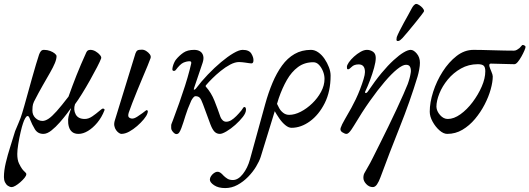

<svg xmlns="http://www.w3.org/2000/svg" viewBox="-54 -668 2697 978"><path d="M6 285Q-4 285 -13.5 278.5Q-23 272 -28.5 260.5Q-34 249 -34 234Q-34 201 -24.5 161Q-15 121 -1.5 79Q12 37 23 0Q28 -13 40 -40.5Q52 -68 59 -92Q62 -102 70 -129.5Q78 -157 88 -194Q98 -231 109 -269.5Q120 -308 129.5 -340.5Q139 -373 145 -390Q149 -401 154.5 -407.5Q160 -414 170 -414Q187 -414 201.5 -408.5Q216 -403 225 -395.5Q234 -388 234 -382Q234 -367 225.5 -346.5Q217 -326 201 -298Q185 -270 164 -233.5Q143 -197 119 -150Q113 -137 112 -125Q111 -113 111 -105Q111 -82 126.5 -67Q142 -52 163 -52Q176 -52 193 -63Q210 -74 234.5 -101.5Q259 -129 295 -176Q315 -232 335.5 -284Q356 -336 386 -402Q390 -410 395.5 -412Q401 -414 407 -414Q420 -414 433.5 -406Q447 -398 455.5 -387.5Q464 -377 461 -370Q456 -356 440.5 -326Q425 -296 404.5 -259.5Q384 -223 363.5 -190Q343 -157 328 -137Q319 -109 331.5 -85.5Q344 -62 378 -62Q397 -62 416.5 -75.5Q436 -89 451 -102Q466 -115 470 -115Q474 -115 477 -112.5Q480 -110 478 -106Q464 -70 441.5 -43Q419 -16 394 -1Q369 14 346 14Q326 14 314 4.5Q302 -5 297 -22Q292 -39 293 -60Q294 -73 298.5 -87.5Q303 -102 308 -115H306Q302 -109 286.5 -88.5Q271 -68 250.5 -44.5Q230 -21 208 -3.5Q186 14 167 14Q138 14 123.5 -10Q109 -34 99 -60Q98 -64 96 -68Q94 -72 92 -74.5Q90 -77 86 -77Q81 -77 74.5 -66Q68 -55 63 -39Q58 -25 51 5Q44 35 39 66Q34 97 34 116Q34 146 42.5 164Q51 182 59 193Q67 203 73.5 208.5Q80 214 80 219Q80 227 71 238Q62 249 49.5 260Q37 271 25 278Q13 285 6 285Z M564 14Q559 14 551.5 9Q544 4 537.5 -5Q531 -14 528.5 -26.5Q526 -39 531 -55L636 -396Q640 -407 646 -411Q652 -415 669 -415Q680 -415 691 -408Q702 -401 709 -391.5Q716 -382 713 -372Q709 -360 698 -333.5Q687 -307 673 -274Q659 -241 645 -206.5Q631 -172 619.5 -142.5Q608 -113 602 -95Q596 -76 603 -70Q610 -64 620 -64Q630 -64 645 -73.5Q660 -83 672 -92Q680 -98 685.5 -102.5Q691 -107 692 -107Q703 -107 697 -91Q693 -78 678.5 -60.5Q664 -43 644.5 -26Q625 -9 604 2.5Q583 14 564 14Z M844 15Q839 15 833 10Q827 5 822.5 -2Q818 -9 818 -15Q818 -26 818 -29.5Q818 -33 820 -38Q822 -43 827 -56Q844 -101 859.5 -145Q875 -189 888.5 -231Q902 -273 912 -312Q918 -334 920 -345Q922 -356 912 -356Q897 -356 880.5 -349Q864 -342 840 -310Q836 -306 830 -307Q824 -308 824 -315Q824 -321 826.5 -330.5Q829 -340 833.5 -349.5Q838 -359 842 -364Q859 -385 880 -399.5Q901 -414 935 -414Q953 -414 965 -406.5Q977 -399 981 -384Q985 -369 978 -348L935 -221Q931 -210 935.5 -211Q940 -212 944 -217Q971 -253 1004.5 -288Q1038 -323 1072 -351.5Q1106 -380 1135 -397Q1164 -414 1182 -414Q1215 -414 1226.5 -394.5Q1238 -375 1237 -360Q1237 -345 1226 -345Q1221 -345 1213 -346.5Q1205 -348 1196 -349Q1188 -350 1180 -351Q1172 -352 1164 -352Q1143 -352 1118.5 -339Q1094 -326 1070 -306.5Q1046 -287 1027 -268Q1008 -249 998 -237Q994 -233 993.5 -230.5Q993 -228 995 -226Q1022 -196 1038.5 -154.5Q1055 -113 1069 -72Q1073 -62 1080.5 -55Q1088 -48 1098 -48Q1111 -48 1123.5 -55.5Q1136 -63 1149.5 -76.5Q1163 -90 1176 -106Q1182 -114 1184.5 -118.5Q1187 -123 1191 -123Q1194 -123 1196.5 -120Q1199 -117 1199 -109Q1199 -93 1183 -72.5Q1167 -52 1144.5 -32Q1122 -12 1100 1Q1078 14 1066 14Q1050 14 1039 3Q1028 -8 1018 -34L980 -137Q971 -162 963.5 -170Q956 -178 942 -178Q936 -178 930 -170.5Q924 -163 920 -155Q900 -110 890.5 -78Q881 -46 870 -16Q864 0 858.5 7.5Q853 15 844 15Z M1093 290Q1058 290 1036.5 275.5Q1015 261 1015 247Q1015 238 1021 229Q1027 220 1036 213.5Q1045 207 1054 207Q1063 207 1070.5 213Q1078 219 1085 227Q1093 235 1104 242Q1115 249 1132 249Q1159 249 1183 218.5Q1207 188 1219 145L1297 -138Q1313 -196 1334 -246Q1355 -296 1382.5 -334Q1410 -372 1446.5 -393Q1483 -414 1530 -414Q1549 -414 1567 -401.5Q1585 -389 1599 -368.5Q1613 -348 1621.5 -325.5Q1630 -303 1630 -283Q1630 -202 1600 -142.5Q1570 -83 1524.5 -50Q1479 -17 1431 -17Q1416 -17 1399.5 -30.5Q1383 -44 1368.5 -65Q1354 -86 1343 -106L1357 -139Q1361 -130 1368.5 -116.5Q1376 -103 1389 -93Q1402 -83 1419 -83Q1447 -83 1478 -99Q1509 -115 1536.5 -141.5Q1564 -168 1581.5 -200.5Q1599 -233 1599 -266Q1599 -286 1591 -305.5Q1583 -325 1570.5 -338Q1558 -351 1542 -351Q1497 -351 1464 -326.5Q1431 -302 1407.5 -261Q1384 -220 1366 -168L1274 131Q1267 153 1250.5 180.5Q1234 208 1209.5 233Q1185 258 1155.5 274Q1126 290 1093 290Z M1845 285Q1826 285 1811.5 269.5Q1797 254 1797 238Q1797 222 1803 212.5Q1809 203 1822 179Q1830 166 1845.5 135Q1861 104 1881.5 63Q1902 22 1924 -23Q1946 -68 1966 -111Q1986 -154 2001 -188Q2016 -222 2023 -240Q2026 -248 2028 -255Q2030 -262 2032 -268.5Q2034 -275 2035 -280.5Q2036 -286 2037 -291Q2038 -296 2038.5 -300Q2039 -304 2039 -306Q2039 -321 2033.5 -329.5Q2028 -338 2014 -338Q1997 -338 1969 -315.5Q1941 -293 1905.5 -251.5Q1870 -210 1830 -153.5Q1790 -97 1749 -28Q1743 -18 1736.5 -8.5Q1730 1 1723.5 7.5Q1717 14 1710 14Q1703 14 1690 6Q1677 -2 1681 -16Q1686 -32 1703 -61Q1720 -90 1736 -119Q1746 -137 1758 -162Q1770 -187 1780.5 -214.5Q1791 -242 1798 -265Q1805 -288 1805 -301Q1805 -340 1773 -340Q1750 -340 1737.5 -327.5Q1725 -315 1720 -315Q1715 -315 1714 -317.5Q1713 -320 1713 -327Q1713 -336 1723 -350.5Q1733 -365 1749 -379.5Q1765 -394 1782.5 -404Q1800 -414 1815 -414Q1832 -414 1846 -404.5Q1860 -395 1860 -373Q1860 -353 1851.5 -322.5Q1843 -292 1831 -260Q1819 -228 1806 -201Q1805 -198 1806 -196Q1807 -194 1809 -194Q1815 -194 1822 -205Q1857 -257 1889.5 -296Q1922 -335 1951 -361.5Q1980 -388 2002 -401Q2024 -414 2038 -414Q2053 -414 2069 -395Q2085 -376 2085 -348Q2085 -334 2081.5 -314.5Q2078 -295 2073 -278Q2034 -150 1982 -20Q1930 110 1884 235Q1876 257 1866.5 271Q1857 285 1845 285ZM1973 -459Q1965 -459 1965.5 -467Q1966 -475 1967 -479Q1971 -490 1980.5 -509Q1990 -528 2002 -550Q2014 -572 2025 -591.5Q2036 -611 2042 -623Q2047 -633 2053.5 -640.5Q2060 -648 2067 -648Q2072 -648 2081.5 -642Q2091 -636 2098.5 -627.5Q2106 -619 2106 -611Q2106 -609 2093 -592Q2080 -575 2061 -551.5Q2042 -528 2024 -506.5Q2006 -485 1996 -474Q1991 -469 1985 -464Q1979 -459 1973 -459Z M2224 14Q2205 14 2184.5 -4Q2164 -22 2149.5 -48.5Q2135 -75 2135 -99Q2135 -146 2152.5 -200.5Q2170 -255 2201 -303.5Q2232 -352 2272 -383Q2312 -414 2358 -414Q2374 -414 2400.5 -413.5Q2427 -413 2457.5 -412Q2488 -411 2516.5 -410.5Q2545 -410 2564 -410Q2572 -410 2579.5 -414.5Q2587 -419 2592 -423Q2598 -429 2602 -434Q2606 -439 2608 -439Q2613 -439 2618 -436Q2623 -433 2623 -429Q2623 -424 2617 -410Q2611 -396 2602 -380Q2593 -364 2583.5 -352.5Q2574 -341 2566 -341Q2561 -341 2543 -341.5Q2525 -342 2503.5 -342.5Q2482 -343 2465.5 -343.5Q2449 -344 2446 -344Q2436 -344 2439 -330Q2441 -322 2448.5 -304.5Q2456 -287 2456 -279Q2456 -251 2445.5 -213Q2435 -175 2414.5 -135.5Q2394 -96 2365.5 -62Q2337 -28 2301.5 -7Q2266 14 2224 14ZM2227 -62Q2258 -62 2291.5 -86Q2325 -110 2353.5 -148Q2382 -186 2400 -227.5Q2418 -269 2418 -305Q2418 -326 2409.5 -333.5Q2401 -341 2380 -341Q2333 -341 2294 -319Q2255 -297 2227 -263Q2199 -229 2184 -191.5Q2169 -154 2169 -124Q2170 -102 2187.5 -82Q2205 -62 2227 -62Z"/></svg>

Font: EB Garamond
Style: Italic
Weight: 400
Italic angle: -17.2°
Designer: Georg Duffner and Octavio Pardo
Foundry: Georg Duffner
Version: Version 1.001